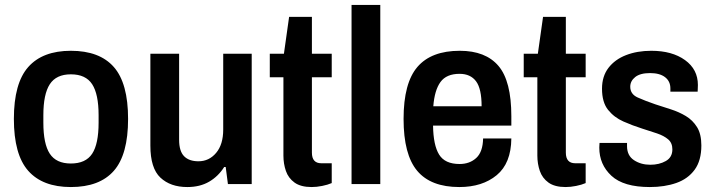

<svg xmlns="http://www.w3.org/2000/svg" viewBox="-20 -743 2884 775"><path d="M266 12Q152 12 94 -53.5Q36 -119 36 -263Q36 -407 94 -472.5Q152 -538 266 -538Q382 -538 439.5 -472.5Q497 -407 497 -263Q497 -119 439.5 -53.5Q382 12 266 12ZM266 -83Q326 -83 352 -122.5Q378 -162 378 -248V-278Q378 -363 352 -403Q326 -443 266 -443Q207 -443 181 -403Q155 -363 155 -278V-248Q155 -162 181 -122.5Q207 -83 266 -83Z M736 12Q668 12 627.5 -26Q587 -64 587 -155V-526H703V-179Q703 -133 723 -112.5Q743 -92 781 -92Q824 -92 852.5 -126Q881 -160 881 -220V-526H996V0H900L891 -69H885Q861 -31 824 -9.5Q787 12 736 12Z M1238 12Q1194 12 1169 -6Q1144 -24 1134 -53Q1124 -82 1124 -115V-431H1069V-526H1126L1147 -675H1239V-526H1319V-431H1239V-127Q1239 -84 1277 -84H1319V-4Q1303 3 1280.5 7.5Q1258 12 1238 12Z M1399 0V-723H1515V0Z M1834 12Q1719 12 1664 -53.5Q1609 -119 1609 -263Q1609 -408 1665 -473Q1721 -538 1836 -538Q1940 -538 1992 -477Q2044 -416 2044 -274V-236H1728Q1729 -157 1752.5 -119Q1776 -81 1835 -81Q1876 -81 1902.5 -105.5Q1929 -130 1930 -184H2044Q2043 -84 1985 -36Q1927 12 1834 12ZM1729 -314H1924Q1924 -385 1901.5 -415Q1879 -445 1835 -445Q1782 -445 1758 -412Q1734 -379 1729 -314Z M2263 12Q2219 12 2194 -6Q2169 -24 2159 -53Q2149 -82 2149 -115V-431H2094V-526H2151L2172 -675H2264V-526H2344V-431H2264V-127Q2264 -84 2302 -84H2344V-4Q2328 3 2305.5 7.5Q2283 12 2263 12Z M2603 12Q2497 12 2448 -33.5Q2399 -79 2399 -147Q2399 -153 2399.5 -157.5Q2400 -162 2400 -166H2511Q2511 -161 2511 -153Q2511 -115 2539 -96.5Q2567 -78 2605 -78Q2641 -78 2667.5 -93Q2694 -108 2694 -140Q2694 -166 2677 -180.5Q2660 -195 2632 -204.5Q2604 -214 2572 -224Q2534 -236 2496.5 -252.5Q2459 -269 2434.5 -299.5Q2410 -330 2410 -385Q2410 -435 2436 -469Q2462 -503 2507 -520.5Q2552 -538 2609 -538Q2693 -538 2745 -500.5Q2797 -463 2797 -400Q2797 -392 2796.5 -384.5Q2796 -377 2796 -373H2686V-386Q2686 -415 2664.5 -431.5Q2643 -448 2604 -448Q2564 -448 2544 -432Q2524 -416 2524 -393Q2524 -363 2554 -349.5Q2584 -336 2625 -322Q2656 -312 2688.5 -301.5Q2721 -291 2748.5 -274.5Q2776 -258 2793.5 -230Q2811 -202 2811 -156Q2811 -95 2784 -58Q2757 -21 2710 -4.5Q2663 12 2603 12Z"/></svg>

Font: Archivo SemiCondensed SemiBold
Style: Regular
Weight: 600
Width: 4
Designer: Hector Gatti
Foundry: Omnibus-Type
Version: Version 2.001; ttfautohint (v1.8.3)